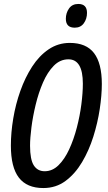

<svg xmlns="http://www.w3.org/2000/svg" viewBox="-20 -941 548 971"><path d="M199 10Q116 10 75.5 -42.5Q35 -95 35 -205Q35 -270 47 -342Q59 -414 83 -481.5Q107 -549 142.5 -604Q178 -659 226 -691.5Q274 -724 333 -724Q416 -724 455.5 -672.5Q495 -621 495 -516Q495 -460 484.5 -390Q474 -320 452 -250Q430 -180 395 -121Q360 -62 311.5 -26Q263 10 199 10ZM206 -75Q245 -75 276 -105.5Q307 -136 330 -186Q353 -236 368.5 -295.5Q384 -355 391.5 -413.5Q399 -472 399 -518Q399 -641 326 -641Q284 -641 252 -608.5Q220 -576 197.5 -524Q175 -472 160.5 -412Q146 -352 139 -297Q132 -242 132 -204Q132 -134 151 -104.5Q170 -75 206 -75ZM358 -801Q313 -801 313 -846Q313 -875 329 -898Q345 -921 376 -921Q420 -921 420 -876Q420 -846 404 -823.5Q388 -801 358 -801Z"/></svg>

Font: Noto Sans ExtraCondensed Medium
Style: Italic
Weight: 500
Width: 2
Italic angle: -12°
Designer: Monotype Design Team
Foundry: Monotype Imaging Inc.
Version: Version 2.013; ttfautohint (v1.8.4.7-5d5b)